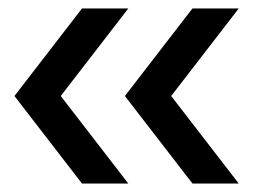

<svg xmlns="http://www.w3.org/2000/svg" viewBox="-20 -510 622 452"><path d="M173 -78 14 -284 173 -490H282L123 -284L282 -78ZM433 -78 274 -284 433 -490H542L383 -284L542 -78Z"/></svg>

Font: Cabin Resolve
Style: Regular-Resolve
Weight: 400
Designer: Pablo Impallari
Foundry: Pablo Impallari. http://www.impallari.com Igino Marini. http://www.ikern.com
Version: Version 3.001